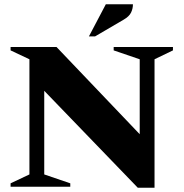

<svg xmlns="http://www.w3.org/2000/svg" viewBox="-20 -882 867 907"><path d="M30 0V-16L119 -58V-602L30 -644V-660H247L640 -248V-602L517 -644V-660H797V-644L710 -602V5H631L189 -453V-58L312 -16V0ZM400 -710 480 -862H608Q608 -841 599 -822.5Q590 -804 564 -789L429 -710Z"/></svg>

Font: Spectral ExtraBold
Style: Regular
Weight: 800
Designer: Jean-Baptiste Levee
Foundry: Production Type
Version: Version 2.001